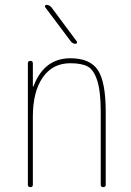

<svg xmlns="http://www.w3.org/2000/svg" viewBox="-20 -770 540 790"><path d="M271.5 -599.6 166 -740.2Q164.1 -743.2 165.5 -746.6Q167 -750 170.9 -750Q182.6 -750 191.4 -740.2L295.9 -599.6Q297.9 -596.7 296.4 -593.3Q294.9 -589.8 291 -589.8Q279.3 -589.8 271.5 -599.6ZM94.7 -9.8V-509.8Q94.7 -519.5 105 -519.5Q115.2 -519.5 115.2 -509.8V-415Q115.2 -414.1 116.2 -414.1Q118.2 -414.1 118.2 -416Q162.1 -530.3 269.5 -530.3Q350.6 -530.3 382.8 -481.4Q415 -432.6 415 -309.6V-9.8Q415 0 404.8 0Q394.5 0 394.5 -9.8V-309.6Q394.5 -392.6 380.4 -437.5Q366.2 -482.4 341.3 -496.1Q316.4 -509.8 269.5 -509.8Q196.3 -509.8 155.8 -451.2Q115.2 -392.6 115.2 -290V-9.8Q115.2 0 105 0Q94.7 0 94.7 -9.8Z"/></svg>

Font: Rounded Mgen+ 1m thin
Style: Regular
Weight: 100
Designer: [Source Han Sans]
Ryoko NISHIZUKA  (kana & ideographs); Paul D. Hunt (Latin, Greek & Cyrillic); Wenlong ZHANG  (bopomofo
Version: Version 1.059.20150602